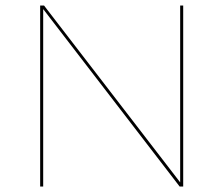

<svg xmlns="http://www.w3.org/2000/svg" viewBox="-20 -678 813 698"><path d="M646 -658V0H633L137 -645V0H126V-658H140L635 -15V-658Z"/></svg>

Font: Ysabeau SC Hairline
Style: Regular
Weight: 100
Designer: Christian Thalmann (Catharsis Fonts)
Version: Version 0.003